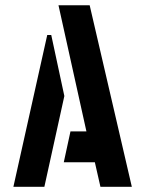

<svg xmlns="http://www.w3.org/2000/svg" viewBox="-20 -720 549 740"><path d="M367.1 0 345.6 -94.5H225.8L251.6 -213.5H313.1L205.4 -699.8H325.6L488.1 0ZM31.6 0 162.1 -585.2H177.5L228 -349.9L151 0Z"/></svg>

Font: Stick No Bills ExtraLight
Style: Regular
Weight: 200
Designer: Kosala Senevirathne, Siva Puranthara, Lasantha Premarathna, Tharique Azeez
Foundry: mooniak
Version: Version 2.000